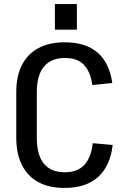

<svg xmlns="http://www.w3.org/2000/svg" viewBox="-20 -916 619 944"><path d="M297 8Q221 8 168.5 -20.5Q116 -49 88 -104.5Q60 -160 60 -240V-464Q60 -542 88 -596.5Q116 -651 169 -679.5Q222 -708 298 -708Q401 -708 459.5 -657.5Q518 -607 532 -508L434 -498Q424 -566 391.5 -598.5Q359 -631 300 -631Q232 -631 196.5 -589Q161 -547 161 -463V-240Q161 -154 195.5 -111.5Q230 -69 299 -69Q360 -69 394 -104.5Q428 -140 436 -212L534 -203Q522 -100 462.5 -46Q403 8 297 8ZM358 -896V-770H250V-896Z"/></svg>

Font: Pathway Extreme SemiCondensed Medium
Style: Regular
Weight: 500
Width: 4
Version: Version 1.001;gftools[0.9.26]